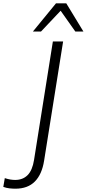

<svg xmlns="http://www.w3.org/2000/svg" viewBox="-88 -956 525 1162"><path d="M5 186Q-11 186 -30 184Q-49 182 -68 175L-59 122Q-41 128 -25.5 130.5Q-10 133 4 133Q50 133 79 104Q108 75 118 12L232 -705H294L179 16Q166 99 123 142.5Q80 186 5 186ZM111 -765 251 -936H313L417 -765H368L279 -891L160 -765Z"/></svg>

Font: Mulish Light
Style: Italic
Weight: 300
Italic angle: -9°
Designer: Vernon Adams
Foundry: Vernon Adams
Version: Version 3.603; ttfautohint (v1.8.3)